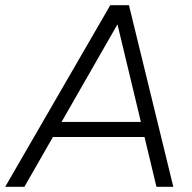

<svg xmlns="http://www.w3.org/2000/svg" viewBox="-52 -720 740 740"><path d="M373 -700H443L42 0H-32ZM383 -700H445L616 0H551ZM150 -250H520L510 -192H140Z"/></svg>

Font: Oak Sans Light Italic
Style: Regular
Weight: 400
Italic angle: -9.5°
Foundry: Erik Kennedy, Walven
Version: Version 1.000;Glyphs 3.1.2 (3151)